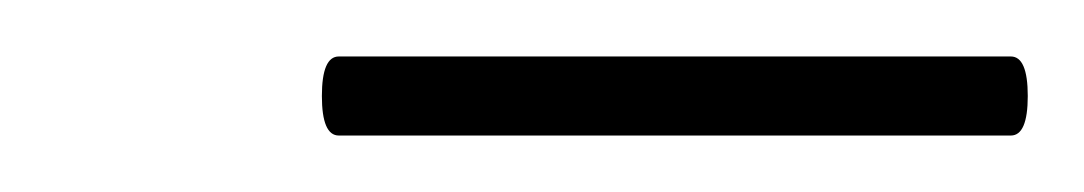

<svg xmlns="http://www.w3.org/2000/svg" viewBox="-20 -527 384 68"><path d="M94 -493Q94 -507 100 -507H338Q344 -507 344 -493Q344 -479 338 -479H100Q94 -479 94 -493Z"/></svg>

Font: Cormorant Garamond
Style: Italic
Weight: 400
Italic angle: -10°
Designer: Christian Thalmann (Catharsis Fonts)
Foundry: Catharsis Fonts
Version: Version 4.000